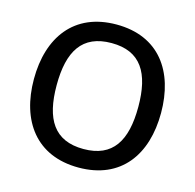

<svg xmlns="http://www.w3.org/2000/svg" viewBox="-108 -846 984 970"><g transform="rotate(15 384.0 -361.0)"><path d="M385 -638C538 -638 598 -538 598 -361C598 -184 538 -84 385 -84C231 -84 171 -184 171 -361C171 -538 231 -638 385 -638ZM717 -361C717 -579 607 -735 385 -735C163 -735 52 -579 52 -361C52 -143 163 13 385 13C607 13 717 -143 717 -361Z"/></g></svg>

Font: Perun Medium
Style: Regular
Weight: 500
Foundry: Copyright (c) Stefan Peev, Context Ltd, 2016
Version: Version 1.089